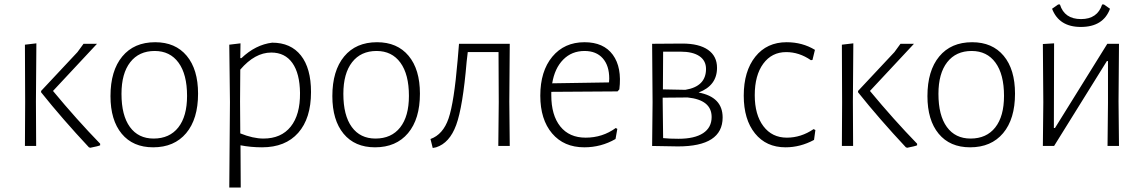

<svg xmlns="http://www.w3.org/2000/svg" viewBox="-20 -650 5094 855"><path d="M91 0 92 -195 91 -451 142 -457 140 -198 141 0ZM412 -455 216 -245Q322 -117 426 -10V-3Q418 1 382 8L376 6Q258 -120 163 -239V-245L325 -418L352 -455Z M671 -462Q761 -462 811.5 -401.5Q862 -341 862 -233Q862 -120 809 -57Q756 6 662 6Q572 6 522 -54.5Q472 -115 472 -222Q472 -335 524.5 -398.5Q577 -462 671 -462ZM669 -423Q599 -423 560 -373Q521 -323 521 -232Q521 -136 558.5 -84.5Q596 -33 664 -33Q735 -33 774 -82.5Q813 -132 813 -223Q813 -319 775 -371Q737 -423 669 -423Z M1051 -457 1050 -391H1055Q1118 -451 1192 -460Q1275 -460 1320 -403Q1365 -346 1365 -240Q1365 -123 1308 -58.5Q1251 6 1147 6Q1097 6 1051 -3L1052 185H1001L1004 -195L1001 -451ZM1049 -198 1050 -56Q1107 -33 1153 -33Q1232 -33 1274.5 -86Q1317 -139 1316 -236Q1315 -323 1282 -369.5Q1249 -416 1188 -416Q1115 -416 1050 -340Z M1659 -462Q1749 -462 1799.5 -401.5Q1850 -341 1850 -233Q1850 -120 1797 -57Q1744 6 1650 6Q1560 6 1510 -54.5Q1460 -115 1460 -222Q1460 -335 1512.5 -398.5Q1565 -462 1659 -462ZM1657 -423Q1587 -423 1548 -373Q1509 -323 1509 -232Q1509 -136 1546.5 -84.5Q1584 -33 1652 -33Q1723 -33 1762 -82.5Q1801 -132 1801 -223Q1801 -319 1763 -371Q1725 -423 1657 -423Z M1907 9 1897 -31Q1953 -51 1977.5 -122.5Q2002 -194 2018 -383L2024 -455H2250L2248 -198L2250 0H2199L2201 -195L2200 -418H2063L2058 -375Q2041 -174 2011.5 -93.5Q1982 -13 1922 6Z M2582 6Q2491 6 2438.5 -56Q2386 -118 2386 -224Q2386 -333 2439.5 -397.5Q2493 -462 2583 -462Q2668 -462 2709 -406Q2750 -350 2738 -252L2730 -243L2435 -241V-226Q2435 -137 2475 -87Q2515 -37 2588 -37Q2663 -37 2722 -80L2729 -76L2721 -31Q2657 6 2582 6ZM2583 -423Q2526 -423 2488 -384.5Q2450 -346 2439 -279L2692 -283L2693 -300Q2693 -358 2664 -390.5Q2635 -423 2583 -423Z M2884 0 2886 -195 2884 -455 3019 -456Q3093 -456 3133 -428Q3173 -400 3173 -348Q3173 -269 3091 -238Q3198 -218 3198 -127Q3198 2 2999 2Q2970 2 2884 0ZM3010 -420H2933L2932 -252L3032 -250Q3124 -265 3124 -343Q3124 -380 3094.5 -400Q3065 -420 3010 -420ZM2931 -198 2933 -35Q2961 -32 3001 -32Q3073 -32 3111 -57Q3149 -82 3149 -129Q3149 -205 3042 -216L2931 -215Z M3483 -462Q3553 -462 3609 -428L3598 -383L3591 -382Q3539 -418 3481 -418Q3417 -418 3379 -366.5Q3341 -315 3341 -226Q3341 -139 3379.5 -88Q3418 -37 3484 -37Q3547 -37 3603 -75L3611 -71L3605 -27Q3544 6 3478 6Q3392 6 3342 -56Q3292 -118 3292 -224Q3292 -333 3343.5 -397.5Q3395 -462 3483 -462Z M3729 0 3730 -195 3729 -451 3780 -457 3778 -198 3779 0ZM4050 -455 3854 -245Q3960 -117 4064 -10V-3Q4056 1 4020 8L4014 6Q3896 -120 3801 -239V-245L3963 -418L3990 -455Z M4309 -462Q4399 -462 4449.5 -401.5Q4500 -341 4500 -233Q4500 -120 4447 -57Q4394 6 4300 6Q4210 6 4160 -54.5Q4110 -115 4110 -222Q4110 -335 4162.5 -398.5Q4215 -462 4309 -462ZM4307 -423Q4237 -423 4198 -373Q4159 -323 4159 -232Q4159 -136 4196.5 -84.5Q4234 -33 4302 -33Q4373 -33 4412 -82.5Q4451 -132 4451 -223Q4451 -319 4413 -371Q4375 -423 4307 -423Z M4896 -630 4923 -611Q4893 -530 4793 -530Q4696 -530 4665 -611L4692 -630H4700Q4720 -565 4794 -565Q4867 -565 4888 -630ZM4624 0 4626 -195 4624 -454 4674 -457 4673 -80H4678L4911 -455H4963L4961 -199L4963 0H4912L4914 -192V-378H4909L4674 0Z"/></svg>

Font: Alegreya Sans Light
Style: Regular
Weight: 300
Designer: Juan Pablo del Peral
Foundry: Huerta Tipografica
Version: Version 2.007